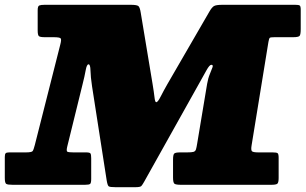

<svg xmlns="http://www.w3.org/2000/svg" viewBox="-80 -770 1273 800"><path d="M751.5 -425.5 520.5 -12.5Q513.5 0 509 5Q504.5 10 483 10H402Q377.5 10 372.8 6.2Q368 2.5 364.5 -18.5L303.5 -410.5Q297.5 -450.5 297 -476.2Q296.5 -502 289 -502Q281.5 -502 277.2 -478Q273 -454 263 -414.5L200 -158.5Q196 -141.5 200.2 -138.2Q204.5 -135 226 -135H279Q294 -135 297 -130.5Q300 -126 300 -110.5V-24.5Q300 -8 295.8 -4Q291.5 0 274 0H-27Q-48 0 -54 -3.8Q-60 -7.5 -60 -28.5V-116Q-60 -127.5 -56.5 -131.2Q-53 -135 -42 -135H27Q52 -135 56 -140.5Q60 -146 65 -165.5L171 -583.5Q176.5 -604 173.2 -609.5Q170 -615 143 -615H107Q87 -615 82 -619.5Q77 -624 77 -643.5V-727.5Q77 -744.5 83.8 -747.2Q90.5 -750 106 -750H464Q490 -750 496.5 -744.8Q503 -739.5 506.5 -716.5L555.5 -421.5Q561.5 -385 563.8 -364.5Q566 -344 571 -344Q577.5 -344 589.5 -367.8Q601.5 -391.5 617.5 -419.5L793 -722.5Q802.5 -739 811.2 -744.5Q820 -750 847 -750H1150Q1164.5 -750 1168.8 -747Q1173 -744 1173 -729.5V-649.5Q1173 -626.5 1168.5 -620.8Q1164 -615 1141 -615H1064Q1047.5 -615 1044.2 -612.5Q1041 -610 1038.5 -595.5L968.5 -165.5Q965 -145.5 969.5 -140.2Q974 -135 997 -135H1056Q1072 -135 1076.5 -131.8Q1081 -128.5 1081 -112.5V-28.5Q1081 -8.5 1075.2 -4.2Q1069.5 0 1050 0H675Q653.5 0 647.2 -4.2Q641 -8.5 641 -30.5V-104.5Q641 -125.5 646 -130.2Q651 -135 671 -135H699Q718.5 -135 726.2 -137.2Q734 -139.5 736.5 -147.5Q739 -155.5 741.5 -171.5L783 -420.5Q787 -444 794.5 -461.8Q802 -479.5 805.5 -489.8Q809 -500 800.5 -500Q793 -500 780.5 -477.5Q768 -455 751.5 -425.5Z"/></svg>

Font: Besley* Fatface
Style: Italic
Weight: 900
Italic angle: -13°
Designer: Owen Earl
Foundry: indestructible type*
Version: Version 3.000; ttfautohint (v1.8.3)